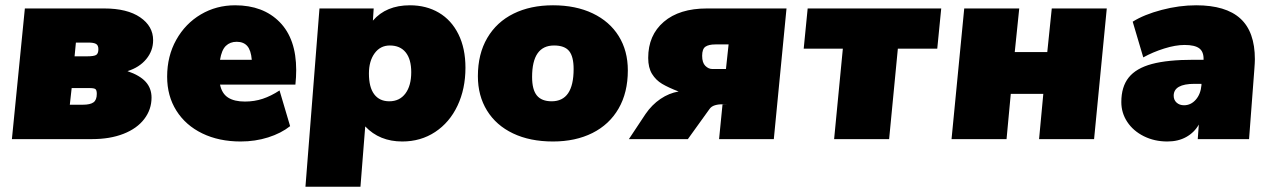

<svg xmlns="http://www.w3.org/2000/svg" viewBox="-20 -526 4803 726"><path d="M74 -494H374Q461 -494 510 -460.5Q559 -427 559 -374Q559 -334 533 -302.5Q507 -271 462 -257Q509 -241 531 -216.5Q553 -192 553 -157Q553 -112 525.5 -76Q498 -40 447 -20Q396 0 328 0H25ZM308 -313Q336 -313 344 -318.5Q352 -324 352 -340Q352 -355 343 -360Q334 -365 315 -365H267L262 -313ZM293 -130Q321 -130 333.5 -139Q346 -148 346 -171Q346 -184 341.5 -188.5Q337 -193 318 -193H251L244 -130Z M1100 -261Q1100 -235 1097 -206H812Q819 -172 842.5 -157Q866 -142 906 -142Q942 -142 973.5 -152.5Q1005 -163 1037 -184L1077 -49Q1043 -22 994 -6.5Q945 9 890 9Q808 9 745 -21.5Q682 -52 647 -107.5Q612 -163 612 -236Q612 -314 646.5 -375.5Q681 -437 739.5 -471.5Q798 -506 869 -506Q975 -506 1037.5 -442.5Q1100 -379 1100 -261ZM812 -300H932Q929 -336 915 -352Q901 -368 875 -368Q850 -368 834 -352.5Q818 -337 812 -300Z M1740 -270Q1740 -190 1710 -126.5Q1680 -63 1625.5 -27Q1571 9 1501 9Q1415 9 1361 -48L1343 180H1135L1188 -494H1393L1390 -448Q1440 -506 1530 -506Q1592 -506 1639.5 -478Q1687 -450 1713.5 -396.5Q1740 -343 1740 -270ZM1535 -253Q1535 -302 1514 -328Q1493 -354 1454 -354Q1418 -354 1396.5 -324.5Q1375 -295 1375 -248Q1375 -196 1395 -169.5Q1415 -143 1452 -143Q1491 -143 1513 -172.5Q1535 -202 1535 -253Z M1787 -238Q1787 -322 1822.5 -382.5Q1858 -443 1922 -474.5Q1986 -506 2071 -506Q2157 -506 2221 -475.5Q2285 -445 2319.5 -389.5Q2354 -334 2354 -260Q2354 -176 2319 -115.5Q2284 -55 2220 -23Q2156 9 2071 9Q1984 9 1920 -21.5Q1856 -52 1821.5 -108Q1787 -164 1787 -238ZM2149 -265Q2149 -312 2132 -333Q2115 -354 2075 -354Q1992 -354 1992 -235Q1992 -187 2010 -165Q2028 -143 2066 -143Q2149 -143 2149 -265Z M2421 -95Q2445 -130 2477.5 -152Q2510 -174 2546 -180Q2507 -195 2483.5 -209Q2460 -223 2445.5 -246.5Q2431 -270 2431 -307Q2431 -393 2490 -443.5Q2549 -494 2653 -494H2954L2906 0H2699L2712 -131H2731Q2728 -131 2712.5 -131.5Q2697 -132 2683.5 -128Q2670 -124 2663 -114L2581 0H2358ZM2725 -265 2735 -358H2685Q2660 -358 2647.5 -349.5Q2635 -341 2635 -315Q2635 -289 2647 -277Q2659 -265 2674 -265Z M3167 -342H3019L3034 -494H3539L3524 -342H3375L3342 0H3134Z M3626 -494H3834L3817 -329H3940L3957 -494H4165L4117 0H3909L3925 -171H3802L3786 0H3578Z M4725 -302Q4725 -290 4723 -264L4703 0H4509L4513 -55Q4496 -25 4465.5 -8Q4435 9 4394 9Q4345 9 4305 -11Q4265 -31 4242.5 -65Q4220 -99 4220 -140Q4220 -198 4248 -233Q4276 -268 4335.5 -284Q4395 -300 4494 -300H4531Q4532 -330 4515 -343Q4498 -356 4459 -356Q4425 -356 4382 -342.5Q4339 -329 4303 -309L4263 -444Q4306 -471 4372.5 -488.5Q4439 -506 4503 -506Q4615 -506 4670 -456Q4725 -406 4725 -302ZM4523 -204V-209H4497Q4418 -209 4418 -164Q4418 -148 4429 -138Q4440 -128 4457 -128Q4483 -128 4501.5 -149Q4520 -170 4523 -204Z"/></svg>

Font: Nunito Sans Heavy Heavy
Style: Italic
Weight: 400
Italic angle: -4.541°
Designer: Vernon Adams
Foundry: Vernon Adams
Version: Version 2.002